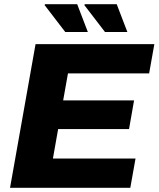

<svg xmlns="http://www.w3.org/2000/svg" viewBox="-20 -898 758 918"><path d="M292 -745H400L349 -878H196L193 -874ZM482 -745H589L538 -878H386L383 -874ZM28 0H603L628 -140H233L258 -281H597L621 -418H282L305 -547H693L718 -687H150Z"/></svg>

Font: Archivo ExtraBold
Style: Italic
Weight: 800
Italic angle: -10°
Designer: Hector Gatti
Foundry: Omnibus-Type
Version: Version 2.001